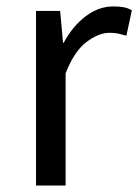

<svg xmlns="http://www.w3.org/2000/svg" viewBox="-20 -577 430 597"><path d="M92 0V-543H167L176 -444H178Q206 -496 246.5 -526.5Q287 -557 332 -557Q351 -557 364.5 -554.5Q378 -552 390 -545L373 -466Q359 -470 348 -472.5Q337 -475 320 -475Q287 -475 249 -446.5Q211 -418 184 -349V0Z"/></svg>

Font: Noto Sans JP Thin
Style: Regular
Weight: 400
Version: Version 2.004-H2;hotconv 1.0.118;makeotfexe 2.5.65603